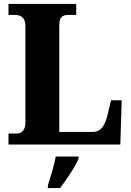

<svg xmlns="http://www.w3.org/2000/svg" viewBox="-20 -734 664 975"><path d="M23 0H591L598 -225H544L526 -150C511 -89 488 -64 451 -64H281V-604C281 -643 292 -658 327 -658H367V-714H23V-658H59C87 -658 109 -643 109 -602V-110C109 -71 87 -56 66 -56H23ZM223 208V221H285C318 178 362 113 379 71V61H263C256 104 235 169 223 208Z"/></svg>

Font: Noto Serif Sinhala SemiCondensed ExtraBold
Style: Regular
Weight: 800
Width: 4
Designer: Jelle Bosma - Monotype Design Team
Foundry: Monotype Imaging Inc.
Version: Version 2.007